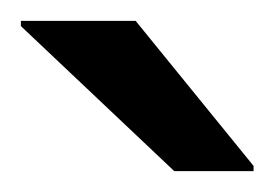

<svg xmlns="http://www.w3.org/2000/svg" viewBox="-20 -752 263 184"><path d="M147 -588 0 -727V-732H110L223 -593V-588Z"/></svg>

Font: Saira SemiExpanded Medium
Style: Regular
Weight: 500
Width: 6
Designer: Hector Gatti with collaboration of the Omnibus-Type team
Foundry: Omnibus-Type
Version: Version 1.101